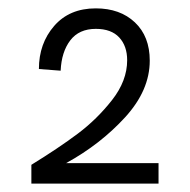

<svg xmlns="http://www.w3.org/2000/svg" viewBox="-20 -927 454 459"><path d="M284 -783Q284 -817 265 -837.5Q246 -858 209 -858Q169 -858 148 -830.5Q127 -803 125 -758L73 -762Q73 -823 109.5 -865Q146 -907 209 -907Q267 -907 302.5 -873.5Q338 -840 338 -782Q338 -711 279 -646.5Q220 -582 138 -537H359V-488H55V-533Q120 -573 166 -607.5Q212 -642 248 -688Q284 -734 284 -783Z"/></svg>

Font: Hanken Grotesk Medium
Style: Regular
Weight: 500
Designer: Alfredo Marco Pradil
Foundry: Hanken Design Co.
Version: Version 3.014